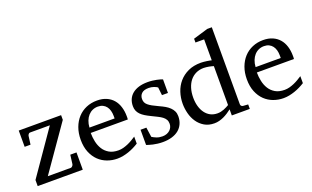

<svg xmlns="http://www.w3.org/2000/svg" viewBox="-81 -1151 2566 1577"><g transform="rotate(-20 1202.0 -362.5)"><path d="M34.2 0V-53.2L298.8 -435.1H125Q117.7 -435.1 112.1 -428Q106.4 -420.9 105 -414.1L95.2 -339.8H43.9V-481.9H414.1V-440.9L140.1 -47.9H341.8Q345.2 -47.9 348.9 -50.3Q352.5 -52.7 355.7 -56.2Q358.9 -59.6 361.1 -63.7Q363.3 -67.9 363.8 -71.8L374 -150.9H428.2V0Z M918 -49.8Q897 -36.6 874.3 -25.4Q851.6 -14.2 827.4 -5.9Q803.2 2.4 778.3 7.3Q753.4 12.2 728 12.2Q682.6 12.2 640.6 -3.2Q598.6 -18.6 566.7 -49.3Q534.7 -80.1 515.4 -126.7Q496.1 -173.3 496.1 -235.8Q496.1 -294.4 513.7 -342Q531.2 -389.6 562.5 -423.6Q593.8 -457.5 636.7 -475.8Q679.7 -494.1 731 -494.1Q777.3 -494.1 812.5 -478.8Q847.7 -463.4 871.1 -436.3Q894.5 -409.2 906.2 -371.3Q918 -333.5 918 -289.1V-275.9Q918 -268.1 917 -261.2H592.8Q592.8 -223.1 600.8 -185.1Q608.9 -147 627.9 -116.7Q647 -86.4 679.2 -67.6Q711.4 -48.8 759.8 -48.8Q781.2 -48.8 802.2 -54.4Q823.2 -60.1 843.5 -68.8Q863.8 -77.6 882.3 -88.6Q900.9 -99.6 918 -110.8ZM817.9 -328.1Q817.9 -353 812 -374.3Q806.2 -395.5 794.2 -411.1Q782.2 -426.8 763.9 -435.8Q745.6 -444.8 720.7 -444.8Q695.8 -444.8 674.3 -435.3Q652.8 -425.8 636.5 -407.7Q620.1 -389.6 610.1 -364Q600.1 -338.4 598.1 -306.2H817.9Z M1315.9 -145Q1315.9 -108.4 1302.7 -79.1Q1289.6 -49.8 1265.1 -29.5Q1240.7 -9.3 1205.1 1.5Q1169.4 12.2 1125 12.2Q1102.1 12.2 1080.3 9.5Q1058.6 6.8 1040.3 2.7Q1022 -1.5 1007.8 -5.9Q993.7 -10.3 986.3 -13.2V-146H1037.1L1049.3 -61Q1064.5 -51.3 1086.7 -42.2Q1108.9 -33.2 1138.2 -33.2Q1159.7 -33.2 1176.3 -39.8Q1192.9 -46.4 1204.3 -57.1Q1215.8 -67.9 1221.9 -81.8Q1228 -95.7 1228 -110.8Q1228 -131.8 1219.7 -146.7Q1211.4 -161.6 1195.8 -173.6Q1180.2 -185.5 1157.5 -196.8Q1134.8 -208 1106 -222.2Q1078.6 -235.4 1057.6 -248.3Q1036.6 -261.2 1022.2 -276.1Q1007.8 -291 1000.5 -308.8Q993.2 -326.7 993.2 -349.1Q993.2 -382.3 1005.1 -409.2Q1017.1 -436 1040 -454.8Q1063 -473.6 1096.4 -483.9Q1129.9 -494.1 1173.3 -494.1Q1195.3 -494.1 1215.3 -491.7Q1235.4 -489.3 1252 -485.8Q1268.6 -482.4 1281.2 -478.5Q1293.9 -474.6 1301.3 -471.2V-353H1249L1241.2 -422.9Q1230.5 -431.2 1209.5 -438.5Q1188.5 -445.8 1165 -445.8Q1123.5 -445.8 1103.8 -427Q1084 -408.2 1084 -378.9Q1084 -361.8 1089.6 -349.1Q1095.2 -336.4 1108.2 -325.2Q1121.1 -314 1142.3 -302.2Q1163.6 -290.5 1195.3 -275.9Q1221.7 -264.2 1243.7 -251.5Q1265.6 -238.8 1281.7 -223.1Q1297.9 -207.5 1306.9 -188.5Q1315.9 -169.4 1315.9 -145Z M1731 -431.2Q1724.6 -433.1 1714.6 -435.8Q1704.6 -438.5 1693.1 -440.7Q1681.6 -442.9 1669.2 -444.3Q1656.7 -445.8 1646 -445.8Q1608.9 -445.8 1578.6 -431.4Q1548.3 -417 1527.1 -390.9Q1505.9 -364.7 1494.4 -327.6Q1482.9 -290.5 1482.9 -245.1Q1482.9 -204.1 1492.7 -169.7Q1502.4 -135.3 1521 -109.9Q1539.6 -84.5 1566.4 -70.3Q1593.3 -56.2 1627.9 -56.2Q1643.1 -56.2 1657.2 -59.3Q1671.4 -62.5 1684.6 -67.6Q1697.8 -72.8 1709.5 -78.9Q1721.2 -85 1731 -90.8ZM1731 0V-53.2Q1713.9 -40 1695.6 -28.1Q1677.2 -16.1 1658 -7.3Q1638.7 1.5 1618.4 6.8Q1598.1 12.2 1576.2 12.2Q1525.9 12.2 1489.5 -9.5Q1453.1 -31.2 1429.7 -65.7Q1406.2 -100.1 1395.3 -142.8Q1384.3 -185.5 1384.3 -228Q1384.3 -278.8 1399.9 -326.9Q1415.5 -375 1447.3 -412.1Q1479 -449.2 1526.9 -471.7Q1574.7 -494.1 1639.2 -494.1Q1650.9 -494.1 1664.6 -492.7Q1678.2 -491.2 1691.2 -489.5Q1704.1 -487.8 1714.6 -485.6Q1725.1 -483.4 1731 -481.9V-665H1655.3V-698.2L1784.2 -736.8H1824.2V-64Q1824.2 -54.7 1830.1 -48.8Q1835.9 -43 1845.2 -42L1888.2 -39.1V0Z M2370.1 -49.8Q2349.1 -36.6 2326.4 -25.4Q2303.7 -14.2 2279.5 -5.9Q2255.4 2.4 2230.5 7.3Q2205.6 12.2 2180.2 12.2Q2134.8 12.2 2092.8 -3.2Q2050.8 -18.6 2018.8 -49.3Q1986.8 -80.1 1967.5 -126.7Q1948.2 -173.3 1948.2 -235.8Q1948.2 -294.4 1965.8 -342Q1983.4 -389.6 2014.6 -423.6Q2045.9 -457.5 2088.9 -475.8Q2131.8 -494.1 2183.1 -494.1Q2229.5 -494.1 2264.6 -478.8Q2299.8 -463.4 2323.2 -436.3Q2346.7 -409.2 2358.4 -371.3Q2370.1 -333.5 2370.1 -289.1V-275.9Q2370.1 -268.1 2369.1 -261.2H2044.9Q2044.9 -223.1 2053 -185.1Q2061 -147 2080.1 -116.7Q2099.1 -86.4 2131.3 -67.6Q2163.6 -48.8 2211.9 -48.8Q2233.4 -48.8 2254.4 -54.4Q2275.4 -60.1 2295.7 -68.8Q2315.9 -77.6 2334.5 -88.6Q2353 -99.6 2370.1 -110.8ZM2270 -328.1Q2270 -353 2264.2 -374.3Q2258.3 -395.5 2246.3 -411.1Q2234.4 -426.8 2216.1 -435.8Q2197.8 -444.8 2172.9 -444.8Q2147.9 -444.8 2126.5 -435.3Q2105 -425.8 2088.6 -407.7Q2072.3 -389.6 2062.3 -364Q2052.2 -338.4 2050.3 -306.2H2270Z"/></g></svg>

Font: BabelStone Ogham Bound
Style: Regular
Weight: 400
Designer: Andrew West
Foundry: BabelStone
Version: Version 2.02 March 14, 2022